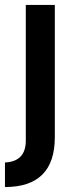

<svg xmlns="http://www.w3.org/2000/svg" viewBox="-29 -545 316 774"><path d="M-9 110Q75 106 75 22V-525H192V8Q192 209 -9 209Z"/></svg>

Font: Oxanium SemiBold
Style: Regular
Weight: 600
Designer: Severin Meyer
Version: Version 2.000